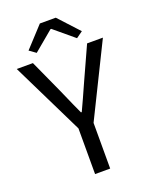

<svg xmlns="http://www.w3.org/2000/svg" viewBox="-155 -920 788 1003"><g transform="rotate(-20 238.5 -419.0)"><path d="M195.8 0V-253.9L-1 -655.8H88.9L172.9 -471.2Q218.8 -366.2 236.8 -328.1H241.2Q246.1 -338.9 270.3 -391.1Q294.4 -443.4 306.2 -471.2L390.1 -655.8H478L279.8 -253.9V0ZM126 -699.2 89.8 -725.1 193.8 -837.9H282.2L386.2 -725.1L350.1 -699.2L240.2 -791H235.8Z"/></g></svg>

Font: Source Sans Pro
Style: Regular
Weight: 400
Designer: Paul D. Hunt
Foundry: Adobe Systems Incorporated
Version: Version 3.006;hotconv 1.0.111;makeotfexe 2.5.65597